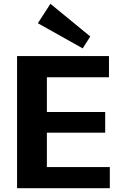

<svg xmlns="http://www.w3.org/2000/svg" viewBox="-20 -997 641 1017"><path d="M193.1 -112.2H561.7V0H70.4V-700H557.2V-587.8H193.1L228.3 -674.6V-345.9L193.1 -403.9H537.2V-294.1H193.1L228.3 -352.1V-25.4ZM458.1 -803.8 418.1 -740.8 180.5 -874 247.1 -976.9Z"/></svg>

Font: Pathway Extreme 8pt Thin
Style: Regular
Weight: 100
Designer: Eduardo Rodriguez Tunni
Foundry: Eduardo Rodriguez Tunni
Version: Version 1.000